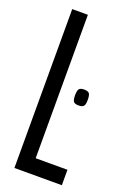

<svg xmlns="http://www.w3.org/2000/svg" viewBox="-138 -747 526 795"><g transform="rotate(20 125.0 -350.0)"><path d="M36 0V-700H105V-68H245V0ZM169 -369Q169 -389 174.5 -396.5Q180 -404 197 -404Q214 -404 219.5 -396.5Q225 -389 225 -369Q225 -349 219.5 -341.5Q214 -334 197 -334Q180 -334 174.5 -341.5Q169 -349 169 -369Z"/></g></svg>

Font: Georama ExtraCondensed
Style: Regular
Weight: 400
Width: 2
Designer: Jean-Baptiste Levee
Foundry: Production Type
Version: Version 1.000